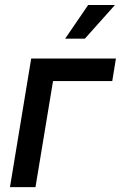

<svg xmlns="http://www.w3.org/2000/svg" viewBox="-20 -770 497 790"><path d="M457 -529.3 441.9 -436.5H198.2L126 0H21L108.4 -529.3ZM248 -610.8 342.8 -749.5H453.1L329.1 -610.8Z"/></svg>

Font: Inter 24pt Medium
Style: Italic
Weight: 500
Italic angle: -9.3988°
Designer: Rasmus Andersson
Foundry: rsms
Version: Version 4.001;git-66647c0bb